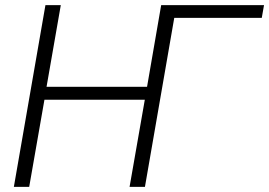

<svg xmlns="http://www.w3.org/2000/svg" viewBox="-20 -731 1053 751"><path d="M162.1 -391.6H555.2L610.4 -710.9H1012.7L1003.9 -661.1H661.6L546.9 0H486.8L546.4 -340.8H153.8L94.2 0H34.2L157.7 -710.9H217.8Z"/></svg>

Font: RobotoInd Light
Style: Italic
Weight: 300
Italic angle: -12°
Designer: Google
Version: Version 2.001151; 2014